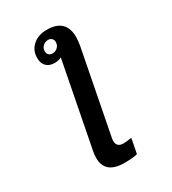

<svg xmlns="http://www.w3.org/2000/svg" viewBox="-221 -843 1042 1164"><g transform="rotate(-30 300.0 -260.5)"><path d="M159.2 -607.4Q159.2 -661.1 197 -694.3Q234.9 -727.5 294.9 -727.5Q427.7 -727.5 427.7 -600.1Q427.7 -573.7 421.4 -540L310.1 33.2Q307.1 47.4 307.1 57.6Q307.1 102.1 354.5 102.1Q363.3 102.1 383.1 100.1Q402.8 98.1 411.6 96.2L391.6 199.2Q356.9 207.5 300.8 207.5Q166 207.5 166 95.7Q166 73.7 171.4 46.9L285.2 -539.6Q262.7 -528.8 236.8 -528.8Q201.2 -528.8 180.2 -549.3Q159.2 -569.8 159.2 -607.4ZM219.2 -620.1Q219.2 -604.5 229 -595Q238.8 -585.4 254.4 -585.4Q275.4 -585.4 290.5 -599.6Q305.7 -613.8 305.7 -635.7Q305.7 -651.4 296.1 -660.9Q286.6 -670.4 271 -670.4Q249.5 -670.4 234.4 -655.8Q219.2 -641.1 219.2 -620.1Z"/></g></svg>

Font: Liberation Mono
Style: Bold Italic
Weight: 700
Italic angle: -12°
Monospace: yes
Designer: Steve Matteson
Foundry: Ascender Corporation
Version: Version 2.1.5